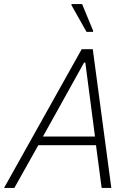

<svg xmlns="http://www.w3.org/2000/svg" viewBox="-41 -932 655 952"><path d="M-21 0 364 -688H419L511 0H463L435 -212H149L30 0ZM172 -255H430L382 -622H376ZM388 -774 313 -907 314 -912H366L421 -779L420 -774Z"/></svg>

Font: Saira Semi Condensed ExtraLight
Style: Italic
Weight: 200
Width: 4
Italic angle: -12°
Designer: Hector Gatti with collaboration of the Omnibus-Type team
Foundry: Omnibus-Type
Version: Version 1.001; ttfautohint (v1.8)